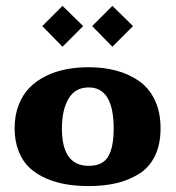

<svg xmlns="http://www.w3.org/2000/svg" viewBox="-20 -624 598 654"><path d="M192.9 -604 263.2 -535.2 192.9 -464.8 124 -535.2ZM362.8 -604 433.1 -535.2 362.8 -464.8 293.9 -535.2ZM282.2 -395Q333 -395 376 -383.5Q418.9 -372.1 453.4 -348.1Q487.8 -324.2 507.3 -283.2Q526.9 -242.2 526.9 -187Q526.9 -131.8 507.6 -92.5Q488.3 -53.2 453.1 -31.5Q418 -9.8 376 0Q334 9.8 282.2 9.8Q241.2 9.8 205.8 3.9Q170.4 -2 137.5 -16.1Q104.5 -30.3 81.1 -52Q57.6 -73.7 43.7 -108.4Q29.8 -143.1 29.8 -187Q29.8 -231.4 43.7 -266.8Q57.6 -302.2 81.1 -325.9Q104.5 -349.6 137.2 -365.5Q169.9 -381.3 206.1 -388.2Q242.2 -395 282.2 -395ZM282.2 -59.1Q329.6 -59.1 348.4 -90.6Q367.2 -122.1 367.2 -186Q367.2 -326.2 282.2 -326.2Q235.8 -326.2 213.4 -287.8Q190.9 -249.5 190.9 -186Q190.9 -59.1 282.2 -59.1Z"/></svg>

Font: Wesal
Style: Regular
Weight: 900
Designer: Ahmed zaza
Foundry: Ahmed zaza
Version: Version 2.01